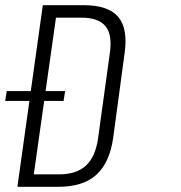

<svg xmlns="http://www.w3.org/2000/svg" viewBox="-31 -720 697 740"><path d="M134 -700H291Q387 -700 425 -654.5Q463 -609 449 -513L405 -187Q391 -92 340 -46Q289 0 193 0H36ZM88 -48H197Q264 -48 300.5 -82Q337 -116 347 -187L392 -513Q403 -585 376 -618.5Q349 -652 282 -652H172L190 -689L94 -11ZM220 -369 214 -331H-11L-5 -369Z"/></svg>

Font: Pathway Extreme Condensed Thin
Style: Italic
Weight: 250
Width: 3
Italic angle: -8°
Version: Version 1.001;gftools[0.9.26]